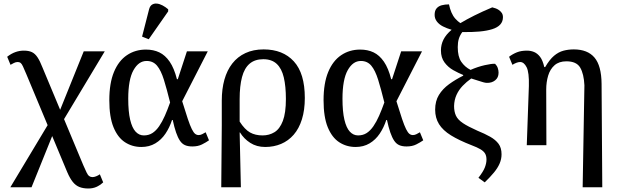

<svg xmlns="http://www.w3.org/2000/svg" viewBox="-20 -829 3526 1096"><path d="M484 247Q455 247 433.5 238.5Q412 230 395.5 209.5Q379 189 364 154L131 -404Q118 -435 111 -450Q104 -465 97.5 -470Q91 -475 81 -475Q70 -475 59.5 -469.5Q49 -464 40 -459L21 -505Q44 -523 67.5 -531.5Q91 -540 116 -540Q144 -540 162 -531.5Q180 -523 194 -502Q208 -481 222 -445L455 113Q467 140 474 155Q481 170 489 176Q497 182 508 182Q517 182 528.5 177.5Q540 173 550 166L569 212Q549 230 529 238.5Q509 247 484 247ZM39 240 293 -183 304 -117 160 240ZM324 -113 314 -179 458 -536H578Z M787 10Q735 10 693.5 -17Q652 -44 628 -102.5Q604 -161 604 -257Q604 -354 630.5 -418Q657 -482 704.5 -514Q752 -546 813 -546Q856 -546 889.5 -530Q923 -514 948.5 -477Q974 -440 990 -377H995L1047 -536H1166L1020 -251Q1039 -189 1052 -150.5Q1065 -112 1075 -92Q1085 -72 1094 -65Q1103 -58 1114 -58Q1124 -58 1134 -63Q1144 -68 1154 -74L1173 -28Q1156 -16 1133 -4.5Q1110 7 1078 7Q1053 7 1036 -0.5Q1019 -8 1007 -26Q995 -44 985 -73Q975 -102 966 -144H962Q948 -101 924.5 -66Q901 -31 866.5 -10.5Q832 10 787 10ZM801 -56Q829 -56 850 -69.5Q871 -83 888.5 -108.5Q906 -134 921 -168Q936 -202 951 -244Q932 -321 915.5 -374Q899 -427 876.5 -454Q854 -481 817 -481Q794 -481 775.5 -468Q757 -455 742 -428.5Q727 -402 719.5 -361Q712 -320 712 -266Q712 -192 723 -145.5Q734 -99 754 -77.5Q774 -56 801 -56ZM829 -605 791 -620 831 -776Q836 -795 848 -802.5Q860 -810 875.5 -808.5Q891 -807 908 -798Q925 -789 940 -776V-764Z M1243 240 1246 -112V-255Q1246 -321 1261 -374.5Q1276 -428 1306 -466.5Q1336 -505 1381 -526Q1426 -547 1485 -547Q1595 -547 1657.5 -478.5Q1720 -410 1720 -270Q1720 -201 1703.5 -148Q1687 -95 1656.5 -60Q1626 -25 1584.5 -7.5Q1543 10 1494 10Q1445 10 1408.5 -13.5Q1372 -37 1350 -73H1348L1355 240ZM1479 -56Q1517 -56 1547 -74.5Q1577 -93 1594.5 -138.5Q1612 -184 1612 -264Q1612 -336 1600 -387Q1588 -438 1559.5 -464.5Q1531 -491 1483 -491Q1435 -491 1405 -465.5Q1375 -440 1361.5 -389Q1348 -338 1348 -263V-135Q1377 -90 1407 -73Q1437 -56 1479 -56Z M2010 10Q1958 10 1916.5 -17Q1875 -44 1851 -102.5Q1827 -161 1827 -257Q1827 -354 1853.5 -418Q1880 -482 1927.5 -514Q1975 -546 2036 -546Q2079 -546 2112.5 -530Q2146 -514 2171.5 -477Q2197 -440 2213 -377H2218L2270 -536H2389L2243 -251Q2262 -189 2275 -150.5Q2288 -112 2298 -92Q2308 -72 2317 -65Q2326 -58 2337 -58Q2347 -58 2357 -63Q2367 -68 2377 -74L2396 -28Q2379 -16 2356 -4.5Q2333 7 2301 7Q2276 7 2259 -0.5Q2242 -8 2230 -26Q2218 -44 2208 -73Q2198 -102 2189 -144H2185Q2171 -101 2147.5 -66Q2124 -31 2089.5 -10.5Q2055 10 2010 10ZM2024 -56Q2052 -56 2073 -69.5Q2094 -83 2111.5 -108.5Q2129 -134 2144 -168Q2159 -202 2174 -244Q2155 -321 2138.5 -374Q2122 -427 2099.5 -454Q2077 -481 2040 -481Q2017 -481 1998.5 -468Q1980 -455 1965 -428.5Q1950 -402 1942.5 -361Q1935 -320 1935 -266Q1935 -192 1946 -145.5Q1957 -99 1977 -77.5Q1997 -56 2024 -56Z M2747 212 2711 186Q2739 150 2748 126Q2757 102 2757 82Q2757 61 2749 47.5Q2741 34 2722.5 23Q2704 12 2672 0Q2600 -28 2554 -56.5Q2508 -85 2486 -120.5Q2464 -156 2464 -203Q2464 -252 2485.5 -287Q2507 -322 2543.5 -348.5Q2580 -375 2624 -397V-401Q2597 -412 2567.5 -428.5Q2538 -445 2517.5 -472.5Q2497 -500 2497 -541Q2497 -574 2511.5 -603Q2526 -632 2558 -659Q2531 -667 2509 -678Q2487 -689 2474 -706Q2461 -723 2461 -744Q2461 -768 2472 -781Q2483 -794 2501.5 -799Q2520 -804 2543 -804Q2548 -779 2557 -758Q2566 -737 2579.5 -722Q2593 -707 2608 -697Q2643 -718 2688 -740.5Q2733 -763 2790 -787Q2812 -782 2825 -773.5Q2838 -765 2844.5 -755Q2851 -745 2851 -731Q2851 -706 2835.5 -689Q2820 -672 2790 -662.5Q2760 -653 2717 -649Q2674 -645 2619 -646Q2605 -627 2599 -607Q2593 -587 2593 -560Q2593 -506 2613 -476.5Q2633 -447 2666 -430Q2707 -448 2747 -457Q2787 -466 2806 -465Q2817 -454 2821.5 -440.5Q2826 -427 2826 -414Q2826 -386 2806.5 -370.5Q2787 -355 2759 -356Q2751 -356 2738.5 -359.5Q2726 -363 2709.5 -368.5Q2693 -374 2670 -381Q2643 -362 2621 -339Q2599 -316 2586 -287.5Q2573 -259 2572 -224Q2572 -192 2582.5 -169Q2593 -146 2622 -126.5Q2651 -107 2705 -83Q2747 -66 2778 -48.5Q2809 -31 2826 -8Q2843 15 2843 52Q2843 79 2832 104.5Q2821 130 2799.5 156Q2778 182 2747 212Z M3306 240 3316 -342Q3313 -407 3292 -443Q3271 -479 3213 -479Q3171 -479 3145.5 -456.5Q3120 -434 3109 -397Q3098 -360 3098 -318L3099 0H2987L2999 -338Q3001 -416 2986 -445.5Q2971 -475 2949 -475Q2940 -475 2929 -471Q2918 -467 2905 -459L2886 -505Q2907 -521 2931 -530.5Q2955 -540 2988 -540Q3010 -540 3029 -532Q3048 -524 3063 -504.5Q3078 -485 3087 -446H3092Q3117 -489 3142.5 -510.5Q3168 -532 3196 -539.5Q3224 -547 3255 -547Q3334 -547 3373.5 -500.5Q3413 -454 3414 -351L3418 240Z"/></svg>

Font: ET Text
Style: Regular
Weight: 470
Designer: Monotype Design Team
Foundry: Monotype Imaging Inc.
Version: Version 2.009